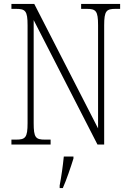

<svg xmlns="http://www.w3.org/2000/svg" viewBox="-20 -734 660 975"><path d="M38 0H237V-25H209C161 -25 151 -35 151 -109V-632L475 0H509V-605C509 -679 520 -689 567 -689H590V-714H392V-689H420C467 -689 478 -679 478 -606V-82L154 -714H38V-689H61C109 -689 120 -679 120 -606V-109C120 -35 109 -25 61 -25H38ZM283 208V221H299C317 181 340 113 353 71V61H304C299 111 292 160 283 208Z"/></svg>

Font: Noto Serif Armenian Condensed ExtraLight
Style: Regular
Weight: 200
Width: 3
Designer: Monotype Design Team
Foundry: Monotype Imaging Inc.
Version: Version 2.008